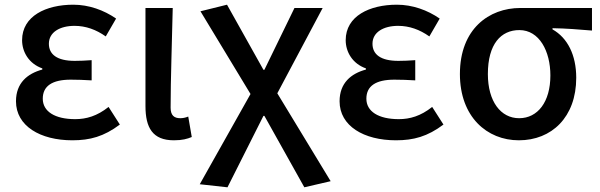

<svg xmlns="http://www.w3.org/2000/svg" viewBox="-20 -584 2553 817"><path d="M288 13C363 13 422 -3 490 -54L442 -129C393 -90 347 -77 300 -77C213 -77 162 -110 162 -164C162 -218 202 -245 281 -245C309 -245 338 -244 370 -242V-328C343 -326 320 -325 298 -325C222 -325 188 -353 188 -398C188 -447 235 -474 297 -474C345 -474 389 -458 430 -429L474 -505C422 -541 358 -564 292 -564C176 -564 74 -516 74 -413C74 -363 103 -313 160 -293V-288C97 -271 48 -231 48 -153C48 -48 151 13 288 13Z M720 13C756 13 777 7 796 -1L781 -88C769 -83 757 -81 747 -81C721 -81 706 -93 706 -126C706 -246 712 -408 715 -550H599V-133C599 -41 629 13 720 13Z M948 213 1101 -91H1105L1275 213L1387 187L1160 -187L1353 -550H1233L1105 -287H1101L946 -564L833 -536L1046 -184L830 200Z M1665 13C1740 13 1799 -3 1867 -54L1819 -129C1770 -90 1724 -77 1677 -77C1590 -77 1539 -110 1539 -164C1539 -218 1579 -245 1658 -245C1686 -245 1715 -244 1747 -242V-328C1720 -326 1697 -325 1675 -325C1599 -325 1565 -353 1565 -398C1565 -447 1612 -474 1674 -474C1722 -474 1766 -458 1807 -429L1851 -505C1799 -541 1735 -564 1669 -564C1553 -564 1451 -516 1451 -413C1451 -363 1480 -313 1537 -293V-288C1474 -271 1425 -231 1425 -153C1425 -48 1528 13 1665 13Z M2188 13C2327 13 2432 -85 2432 -253C2432 -350 2395 -423 2331 -459V-464C2391 -463 2438 -459 2499 -454V-550H2194C2061 -550 1937 -461 1937 -269C1937 -87 2052 13 2188 13ZM2189 -81C2111 -81 2056 -152 2056 -269C2056 -397 2112 -456 2190 -456C2275 -456 2322 -366 2322 -263C2322 -150 2268 -81 2189 -81Z"/></svg>

Font: DAIFUKU Sans JP Medium
Style: Regular
Weight: 500
Designer: Original font ‘Source Han Sans JP’ : Ryoko NISHIZUKA  (kana, bopomofo & ideographs); Paul D. Hunt (Latin, Greek & Cyrill
Foundry: Daifuku
Version: Version 1.000